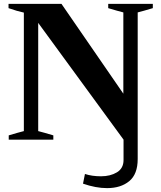

<svg xmlns="http://www.w3.org/2000/svg" viewBox="-20 -720 832 990"><path d="M408 227 418 177Q454 189 501 189Q549 189 583 168.5Q617 148 617 105V0L177 -602V-44Q205 -37 255 -22V0H25V-22Q75 -37 103 -44V-655Q70 -662 24 -678V-700H297L616 -237V-656Q588 -663 538 -678V-700H768V-678Q718 -663 690 -656V100Q690 178 646.5 214Q603 250 532 250Q474 250 408 227Z"/></svg>

Font: Trirong Black
Style: Regular
Weight: 900
Designer: Katatrad Team
Foundry: CadsonDemak
Version: Version 1.001